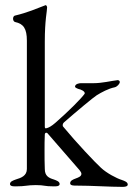

<svg xmlns="http://www.w3.org/2000/svg" viewBox="-20 -725 519 750"><path d="M254 -9C254 1 272 0 277 0C340 0 407 5 459 5C466 5 479 4 479 -4C479 -14 467 -18 456 -22C436 -28 396 -49 374 -70C353 -89 279 -167 227 -230C223 -234 225 -243 230 -247C278 -289 345 -345 358 -353C376 -364 403 -379 428 -384C437 -386 448 -397 448 -405C448 -409 443 -412 440 -412C413 -409 380 -400 344 -400H295C291 -400 273 -398 273 -386C273 -383 282 -379 285 -378C299 -375 311 -368 311 -361C311 -360 311 -359 310 -358C299 -342 250 -292 196 -245C181 -232 170 -226 161 -224C157 -223 155 -224 155 -231V-562C155 -647 164 -682 164 -696C164 -700 161 -705 158 -705C157 -705 157 -704 156 -704C124 -692 89 -676 38 -664C34 -663 31 -658 31 -652C31 -646 34 -640 39 -639C72 -632 85 -613 85 -566V-65C85 -38 62 -30 42 -24C31 -20 19 -16 19 -6C19 4 37 3 42 3C81 3 85 -2 120 -2C155 -2 151 3 190 3C195 3 213 4 213 -6C213 -16 201 -20 190 -24C170 -30 155 -38 155 -65C154 -88 154 -112 154 -135C154 -158 154 -180 155 -199C155 -207 162 -208 165 -205L291 -60C295 -55 298 -50 298 -46C298 -26 254 -30 254 -9Z"/></svg>

Font: EB Garamond 12
Style: Regular
Weight: 400
Version: Version 0.016+